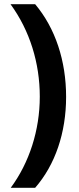

<svg xmlns="http://www.w3.org/2000/svg" viewBox="-20 -734 373 912"><path d="M31 158H147C242 49 294 -103 294 -274C294 -445 243 -600 147 -714H30C122 -588 169 -434 169 -275C169 -115 119 39 31 158Z"/></svg>

Font: Kathrein 75 Bold
Style: Regular
Weight: 700
Designer: Lazydogs Typefoundry, based on Open Sans by Ascender Corporation
Foundry: Lazydogs Typefoundry
Version: Version 1.003;PS 001.003;hotconv 1.0.88;makeotf.lib2.5.64775